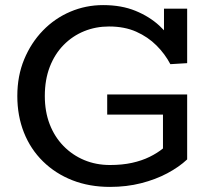

<svg xmlns="http://www.w3.org/2000/svg" viewBox="-20 -720 841 754"><path d="M412 14Q331 14 264.5 -12Q198 -38 149 -86Q100 -134 74 -199.5Q48 -265 48 -343Q48 -422 75 -487Q102 -552 148.5 -600Q195 -648 256 -674Q317 -700 385 -700Q457 -700 512 -677.5Q567 -655 606 -619Q645 -583 667 -541L624 -554V-686H715V-472L649 -468Q628 -508 594.5 -541.5Q561 -575 515 -595.5Q469 -616 408 -616Q356 -616 310.5 -597.5Q265 -579 230 -543.5Q195 -508 175.5 -457.5Q156 -407 156 -343Q156 -282 175 -232.5Q194 -183 229 -147Q264 -111 310.5 -91.5Q357 -72 412 -72Q460 -72 498.5 -80.5Q537 -89 567.5 -104Q598 -119 620 -137V-270H401V-349H715V-94Q683 -64 637 -39.5Q591 -15 534 -0.5Q477 14 412 14Z"/></svg>

Font: BioRhyme
Style: Regular
Weight: 400
Designer: Aoife Mooney
Foundry: Aoife Mooney Type
Version: Version 1.600;gftools[0.9.33]